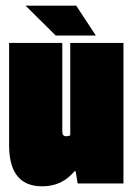

<svg xmlns="http://www.w3.org/2000/svg" viewBox="-20 -645 468 675"><path d="M70 -625 176 -520H317L248 -625ZM12 -134C12 -37 52 10 128 10C178 10 213 -9 242 -43H246L253 0H414V-494H227V-169C222 -167 217 -166 213 -166C201 -166 199 -173 199 -187V-494H12Z"/></svg>

Font: Blinker Headline
Style: Regular
Weight: 900
Width: 4
Designer: Juergen Huber
Foundry: supertype
Version: Version 1.015;PS 1.15;hotconv 1.0.88;makeotf.lib2.5.647800